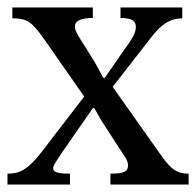

<svg xmlns="http://www.w3.org/2000/svg" viewBox="-22 -493 524 513"><path d="M482 0V-29C445 -29 430 -47 402 -87L279 -261L385 -397C408 -426 431 -444 465 -444V-473H300V-445C332 -445 341 -436 341 -421C341 -405 332 -390 305 -353L258 -285H254L230 -329C196 -385 178 -406 178 -422C178 -437 194 -445 226 -445V-473H11V-444C52 -444 64 -434 99 -384L203 -235L83 -79C50 -40 32 -29 -2 -29V0H165V-29C132 -29 120 -33 120 -44C120 -52 134 -70 144 -86L226 -204H230L250 -169L313 -72C318 -64 320 -58 320 -51C320 -34 308 -29 273 -29V0Z"/></svg>

Font: STIX Two Text
Style: Regular
Weight: 400
Designer: Ross Mills, John Hudson & Paul Hanslow, Tiro Typeworks Ltd; with prior portions MicroPress Inc., and Coen Hoffman.
Foundry: Tiro Typeworks Ltd
Version: Version 2.13 b171